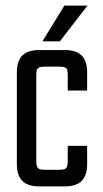

<svg xmlns="http://www.w3.org/2000/svg" viewBox="-20 -663 365 683"><path d="M109 -395V-90Q109 -71 115 -65Q121 -59 140 -59H164V0H119Q79 0 59.5 -19.5Q40 -39 40 -79V-406Q40 -446 59.5 -465.5Q79 -485 119 -485H171V-426H140Q121 -426 115 -420.5Q109 -415 109 -395ZM221 -341V-395Q221 -415 215.5 -420.5Q210 -426 190 -426H156V-485H211Q251 -485 270.5 -465.5Q290 -446 290 -406V-341ZM221 -90V-144H290V-79Q290 -39 270.5 -19.5Q251 0 211 0H156V-59H190Q210 -59 215.5 -65Q221 -71 221 -90ZM131 -516 209 -643H291L193 -516Z"/></svg>

Font: Teko Variable Light
Style: Regular
Weight: 300
Designer: Manushi Parikh, Jonny Pinhorn
Foundry: Indian Type Foundry
Version: Version 3.000